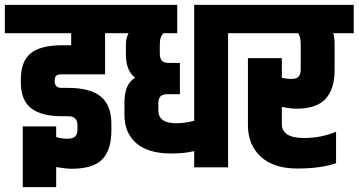

<svg xmlns="http://www.w3.org/2000/svg" viewBox="-60 -691 1481 793"><path d="M236 6Q212 6 172 -1V82H34V-169H172V-125Q195 -118 218 -118Q241 -118 250.5 -127.5Q260 -137 260 -157V-174Q260 -211 221 -211H195Q111 -211 68.5 -244Q26 -277 26 -352V-362Q26 -438 67 -471Q108 -504 195 -504H234V-554H-40V-671H458V-554H374V-384H195Q178 -384 172 -378Q166 -372 166 -357V-355Q166 -328 195 -328H221Q313 -328 356.5 -292Q400 -256 400 -179V-152Q400 -72 362.5 -33Q325 6 236 6Z M460 -507Q460 -532 471 -554H379V-671H672V-554H616Q600 -541 600 -507V-470Q600 -451 608 -441Q616 -431 639 -431H683V-302H633Q610 -302 602 -292Q594 -282 594 -263V-235Q594 -182 668 -182Q702 -182 742 -192V-671H964V-554H882V0H742V-67Q702 -57 648 -57Q552 -57 503 -99.5Q454 -142 454 -217V-268Q454 -344 498 -370Q460 -399 460 -465Z M1164 -242Q1144 -242 1104 -249V-179Q1104 -121 1196 -121Q1266 -121 1328 -147V-17Q1265 5 1167.5 5Q1070 5 1017 -44Q964 -93 964 -174V-451H1104V-370Q1122 -365 1144 -365Q1166 -365 1174 -375Q1182 -385 1182 -404V-507Q1182 -538 1172 -554H884V-671H1401V-554H1316Q1322 -538 1322 -507V-402Q1322 -323 1284.5 -282.5Q1247 -242 1164 -242Z"/></svg>

Font: Khand
Style: Bold
Weight: 700
Designer: Devanagari: Sanchit Sawaria, Jyotish Sonowal; Latin: Satya Rajpurohit
Foundry: Indian Type Foundry
Version: Version 1.101;PS 1.0;hotconv 1.0.78;makeotf.lib2.5.61930; tt